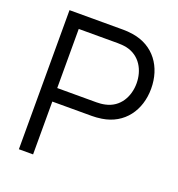

<svg xmlns="http://www.w3.org/2000/svg" viewBox="-131 -827 865 934"><g transform="rotate(20 302.0 -360.0)"><path d="M70 0H143.5V-273.5H348C361.5 -273.5 380.5 -274.5 398.5 -277.5C510.5 -294.5 574 -384.5 574 -496.5C574 -609 511 -698.5 398.5 -716C380.5 -719 362 -720 348 -720H70ZM143.5 -343.5V-649.5H346C358 -649.5 375.5 -648.5 390.5 -645.5C464.5 -629.5 498.5 -563.5 498.5 -496.5C498.5 -429.5 464.5 -363.5 390.5 -348C375.5 -344.5 358 -343.5 346 -343.5Z"/></g></svg>

Font: Eudonet
Style: Regular
Weight: 400
Designer: Mikhail Sharanda
Foundry: Mikhail Sharanda
Version: Version 4.503;Glyphs 3.1.2 (3151)